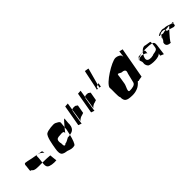

<svg xmlns="http://www.w3.org/2000/svg" viewBox="117 -1344 2102 2102"><g transform="rotate(-45 1167.5 -293.5)"><path d="M85 -295C88 -302 76 -220 79 -228C80 -220 85 -217 95 -218C109 -187 169 -192 219 -192H237C240 -221 246 -265 244 -264C243 -280 245 -291 251 -295C241 -297 233 -298 224 -300C178 -306 142 -319 103 -323C92 -324 86 -313 85 -295ZM259 -294C265 -292 275 -289 290 -285C304 -274 318 -264 330 -254C327 -260 326 -284 318 -284C299 -287 278 -291 259 -294ZM330 -254C331 -253 331 -253 332 -253C331 -253 331 -254 330 -254ZM251 -295C253 -295 257 -294 259 -294C256 -295 254 -295 253 -296C252 -296 251 -295 251 -295ZM237 -192C233 -159 233 -137 247 -123C264 -105 320 -97 363 -102C361 -105 354 -187 354 -187C323 -190 283 -192 237 -192ZM363 -102Z M446 -202C437 -153 440 -122 460 -107C479 -96 493 -92 521 -89C559 -74 585 -68 615 -76C633 -81 652 -142 665 -193C655 -191 645 -190 629 -190C598 -176 585 -162 564 -162C545 -146 539 -147 537 -162C529 -142 535 -212 529 -204C525 -234 529 -256 548 -262C557 -267 559 -266 585 -268C609 -269 615 -272 629 -268C642 -265 644 -259 641 -243C641 -243 660 -268 683 -295C686 -322 690 -356 689 -356C693 -378 650 -392 642 -398C629 -403 608 -404 575 -400C541 -396 518 -390 505 -382C472 -365 455 -254 446 -202ZM665 -193C674 -195 682 -198 694 -201C725 -212 741 -240 744 -281C740 -282 751 -364 748 -362C750 -374 714 -332 683 -295C681 -276 679 -260 680 -261C678 -252 672 -224 665 -193Z M805 -206C802 -200 843 -195 842 -188L869 -350C871 -359 873 -365 878 -370C885 -416 891 -453 891 -453L848 -450ZM878 -370C870 -313 860 -242 854 -216C864 -236 896 -252 917 -254C914 -256 936 -259 937 -262L954 -358C955 -365 931 -372 933 -376C909 -380 889 -380 878 -370ZM851 -206C851 -206 853 -209 854 -216C852 -213 852 -210 851 -206Z M1003 -206C1000 -200 1041 -195 1040 -188L1067 -350C1069 -359 1071 -365 1076 -370C1083 -416 1089 -453 1089 -453L1046 -450ZM1076 -370C1068 -313 1058 -242 1052 -216C1062 -236 1094 -252 1115 -254C1112 -256 1134 -259 1135 -262L1152 -358C1153 -365 1129 -372 1131 -376C1107 -380 1087 -380 1076 -370ZM1049 -206C1049 -206 1051 -209 1052 -216C1050 -213 1050 -210 1049 -206Z M1223 -335C1223 -335 1233 -335 1242 -334C1240 -335 1239 -335 1239 -336L1243 -357L1268 -366C1285 -430 1322 -561 1322 -563C1323 -566 1278 -570 1275 -572C1273 -576 1227 -335 1223 -335ZM1242 -334C1250 -332 1273 -330 1278 -328C1278 -334 1284 -363 1287 -373L1268 -366C1263 -348 1259 -334 1259 -332C1258 -333 1250 -334 1242 -334ZM1287 -373 1289 -374C1289 -379 1289 -377 1287 -373ZM1278 -328C1278 -327 1279 -327 1279 -327C1279 -327 1279 -328 1278 -328Z M1501 -280C1503 -292 1506 -296 1512 -294C1518 -292 1529 -287 1544 -278C1585 -276 1602 -262 1594 -236C1589 -233 1564 -112 1562 -112C1556 -78 1509 -72 1471 -72C1434 -72 1480 -137 1484 -168C1484 -168 1503 -282 1501 -280ZM1337 -252C1342 -228 1332 -105 1346 -98C1344 -31 1373 -17 1451 -15C1481 -14 1507 -19 1531 -28C1557 -37 1581 -55 1604 -82C1612 -89 1615 -70 1620 -82C1622 -84 1668 -88 1670 -90C1670 -92 1734 -446 1735 -448C1735 -450 1697 -454 1694 -459C1694 -451 1687 -407 1687 -407C1685 -394 1688 -412 1684 -385C1685 -388 1682 -391 1681 -394C1684 -418 1641 -438 1613 -438C1551 -438 1346 -311 1337 -252ZM1694 -459V-460Z M1785 -238C1771 -228 1795 -210 1790 -182C1785 -152 1800 -132 1812 -122C1847 -104 1964 -102 1982 -138L1977 -108L2017 -91L2033 -212C2038 -244 2031 -260 2009 -266C2007 -243 2002 -212 2001 -209C1997 -178 1959 -176 1933 -172C1932 -168 1913 -164 1891 -162C1856 -162 1831 -172 1837 -206C1839 -219 1846 -233 1855 -248C1847 -251 1841 -253 1843 -253C1810 -254 1791 -248 1785 -238ZM1771 -244C1776 -242 1780 -245 1785 -249C1781 -247 1775 -246 1771 -244ZM1855 -248C1871 -243 1896 -234 1895 -222C1896 -229 1899 -251 1899 -251C1901 -272 1889 -273 1871 -272C1865 -265 1859 -256 1855 -248ZM1785 -249C1804 -256 1824 -263 1844 -270C1852 -270 1868 -269 1872 -273C1849 -272 1823 -270 1805 -268C1800 -268 1793 -256 1785 -249ZM1895 -220V-222ZM1872 -273C1890 -274 1906 -274 1918 -274C1960 -274 1991 -271 2009 -266C2010 -279 2010 -288 2009 -290C2006 -296 1935 -301 1933 -306C1912 -309 1890 -294 1872 -273Z M2102 -184C2092 -143 2119 -126 2162 -126C2146 -126 2210 -198 2250 -241C2241 -244 2233 -245 2219 -247C2220 -255 2220 -261 2218 -266C2200 -264 2184 -261 2171 -257C2164 -259 2157 -260 2149 -262C2146 -266 2132 -234 2122 -234C2126 -233 2130 -233 2133 -233C2127 -226 2123 -217 2121 -207ZM2126 -277C2115 -266 2121 -263 2146 -268C2141 -274 2166 -278 2164 -280C2195 -284 2212 -279 2218 -266C2227 -267 2236 -268 2246 -268C2252 -270 2264 -271 2279 -271C2276 -268 2265 -257 2250 -241C2274 -234 2292 -229 2303 -225C2314 -228 2323 -221 2325 -233C2326 -231 2330 -253 2327 -250C2328 -253 2328 -257 2327 -259C2318 -264 2309 -268 2301 -272H2300C2281 -280 2239 -294 2220 -290C2201 -298 2182 -298 2162 -289C2146 -292 2131 -274 2126 -277ZM2305 -271C2316 -270 2324 -267 2327 -259C2330 -258 2332 -256 2335 -254C2335 -257 2335 -279 2329 -271ZM2335 -254Z"/></g></svg>

Font: Arrow
Style: Ita
Weight: 400
Version: Version 0.23